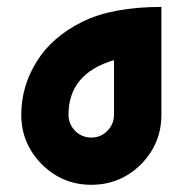

<svg xmlns="http://www.w3.org/2000/svg" viewBox="-20 -526 515 546"><path d="M304.2 -355Q174.8 -316.9 174.8 -199.7Q174.8 -172.9 193.8 -153.8Q212.9 -134.8 239.7 -134.8Q266.6 -134.8 285.2 -153.8Q304.2 -172.9 304.2 -199.7ZM439 -199.7Q439 -117.7 380.9 -58.6Q321.8 -0.5 239.7 -0.5Q157.2 -0.5 98.6 -59.1Q40.5 -118.2 40.5 -199.7Q40.5 -280.8 84.5 -351.1Q127.4 -420.9 213.9 -463.9Q299.3 -506.3 439 -506.3Z"/></svg>

Font: DimaKhabar
Style: Bold
Weight: 700
Width: 6
Designer: R.Balvardi
Foundry: Dima Software Group
Version: Version 1.00;November 30, 2018;FontCreator 11.5.0.2427 64-bi